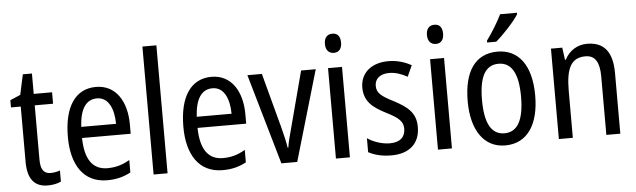

<svg xmlns="http://www.w3.org/2000/svg" viewBox="-49 -946 3761 1136"><g transform="rotate(-5 1832.0 -378.0)"><path d="M217 -62C175 -62 158 -90 158 -148V-469H267V-537H158V-658H104L78 -538L17 -512V-469H75V-140C75 -34 119 10 194 10C224 10 253 4 273 -6V-72C257 -66 236 -62 217 -62Z M528 -546C406 -546 337 -445 337 -265C337 -102 405 10 547 10C601 10 644 -1 687 -24V-98C643 -72 602 -61 555 -61C467 -61 422 -125 420 -252H709V-308C709 -444 646 -546 528 -546ZM528 -478C597 -478 627 -407 628 -318H421C427 -425 464 -478 528 -478Z M906 0V-760H823V0Z M1214 -546C1092 -546 1023 -445 1023 -265C1023 -102 1091 10 1233 10C1287 10 1330 -1 1373 -24V-98C1329 -72 1288 -61 1241 -61C1153 -61 1108 -125 1106 -252H1395V-308C1395 -444 1332 -546 1214 -546ZM1214 -478C1283 -478 1313 -407 1314 -318H1107C1113 -425 1150 -478 1214 -478Z M1582 0H1676L1833 -537H1746L1658 -204C1646 -160 1634 -115 1631 -89H1627C1621 -129 1609 -177 1598 -219L1513 -537H1427Z M1949 -738C1919 -738 1900 -719 1900 -681C1900 -644 1919 -624 1949 -624C1978 -624 1996 -644 1996 -681C1996 -719 1979 -738 1949 -738ZM1989 -537H1906V0H1989Z M2405 -145C2405 -228 2356 -266 2279 -307C2204 -345 2178 -365 2178 -408C2178 -450 2210 -477 2263 -477C2301 -477 2338 -464 2371 -445L2401 -511C2360 -534 2315 -547 2264 -547C2165 -547 2098 -492 2098 -405C2098 -321 2149 -283 2227 -243C2300 -207 2324 -182 2324 -141C2324 -92 2293 -62 2233 -62C2183 -62 2132 -81 2099 -104V-21C2132 -3 2177 10 2235 10C2341 10 2405 -45 2405 -145Z M2555 -738C2525 -738 2506 -719 2506 -681C2506 -644 2525 -624 2555 -624C2584 -624 2602 -644 2602 -681C2602 -719 2585 -738 2555 -738ZM2595 -537H2512V0H2595Z M3048 -757V-766H2948C2926 -721 2893 -666 2857 -617V-606H2911C2954 -642 3023 -716 3048 -757ZM3113 -269C3113 -450 3037 -547 2913 -547C2780 -547 2712 -446 2712 -269C2712 -98 2785 10 2911 10C3044 10 3113 -99 3113 -269ZM2797 -269C2797 -404 2832 -475 2913 -475C2992 -475 3029 -404 3029 -269C3029 -134 2992 -62 2913 -62C2833 -62 2797 -135 2797 -269Z M3445 -547C3389 -547 3339 -518 3312 -464H3307L3297 -537H3230V0H3313V-279C3313 -413 3344 -474 3429 -474C3487 -474 3512 -431 3512 -347V0H3595V-360C3595 -488 3544 -547 3445 -547Z"/></g></svg>

Font: Noto Sans Telugu Condensed
Style: Regular
Weight: 400
Width: 3
Designer: Jelle Bosma - Monotype Design Team
Foundry: Monotype Imaging Inc.
Version: Version 2.005